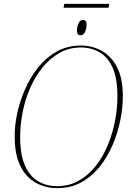

<svg xmlns="http://www.w3.org/2000/svg" viewBox="-20 -960 673 991"><path d="M308 -920 312 -940H544L540 -920ZM395 -778Q377 -778 377 -801Q377 -819 384.5 -838Q392 -857 409 -857Q427 -857 427 -834Q427 -815 419.5 -796.5Q412 -778 395 -778ZM275 11Q214 11 164 -17Q114 -45 85 -103.5Q56 -162 56 -253Q55 -311 69 -375.5Q83 -440 110.5 -502Q138 -564 179 -614.5Q220 -665 274.5 -695Q329 -725 398 -725Q455 -725 504.5 -698Q554 -671 584 -613.5Q614 -556 614 -463Q614 -405 601 -340Q588 -275 561.5 -212.5Q535 -150 494.5 -99.5Q454 -49 399.5 -19Q345 11 275 11ZM275 1Q336 1 386 -27Q436 -55 473.5 -102.5Q511 -150 536 -210Q561 -270 573.5 -335Q586 -400 586 -463Q586 -554 562 -609Q538 -664 495 -689.5Q452 -715 398 -715Q337 -715 288 -687.5Q239 -660 200.5 -613Q162 -566 136 -506.5Q110 -447 97 -381.5Q84 -316 84 -253Q84 -160 109.5 -104Q135 -48 178.5 -23.5Q222 1 275 1Z"/></svg>

Font: Noto Serif Display SemiCondensed Thin
Style: Italic
Weight: 100
Width: 4
Italic angle: -12°
Designer: Monotype Design Team
Foundry: Monotype Imaging Inc.
Version: Version 2.009